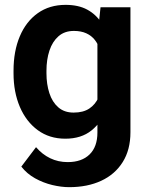

<svg xmlns="http://www.w3.org/2000/svg" viewBox="-20 -558 610 786"><path d="M391.5 -528.3H514V-16.8Q514 55.1 482.4 105.4Q450.9 155.8 394.5 182Q338.1 208.2 263.4 208.2Q231.1 208.2 194 199.4Q157 190.5 123.5 171.9Q90 153.2 67.3 124L127.5 44.5Q152.8 74 185.5 89.8Q218.3 105.6 257.1 105.6Q314.6 105.6 346.7 74.2Q378.8 42.9 378.8 -15.6V-406.8ZM35.4 -258V-268.3Q35.4 -348.8 61.2 -409.6Q87 -470.4 134.8 -504.2Q182.6 -538.1 248.5 -538.1Q301 -538.1 336.9 -518.7Q372.8 -499.3 395.9 -463.9Q419.1 -428.4 432.4 -380.1Q445.6 -331.8 452.9 -274.1V-248.8Q443.6 -175.2 420.1 -116.6Q396.7 -58 354.7 -24.1Q312.7 9.8 247.6 9.8Q182.3 9.8 134.7 -25.1Q87 -60.1 61.2 -120.6Q35.4 -181.2 35.4 -258ZM170.2 -268.3V-258Q170.2 -213.4 182.1 -176.7Q194 -140 218.7 -118.6Q243.3 -97.1 281.5 -97.1Q320.9 -97.1 345.8 -113.8Q370.7 -130.5 383.5 -159.7Q396.3 -188.9 399.3 -226.1V-296.3Q397.8 -326.4 390.1 -351.2Q382.5 -376.1 368.7 -393.9Q354.9 -411.8 333.4 -421.6Q312 -431.4 282.5 -431.4Q244.3 -431.4 219.5 -409.6Q194.6 -387.8 182.4 -350.9Q170.2 -314 170.2 -268.3Z"/></svg>

Font: Vazirmatn
Style: Regular
Weight: 400
Designer: Saber Rastikerdar
Foundry: Saber Rastikerdar
Version: Version 33.003;September 2, 2022;FontCreator 14.0.0.2862 64-